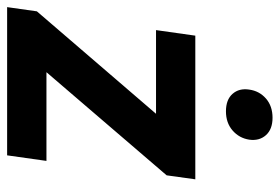

<svg xmlns="http://www.w3.org/2000/svg" viewBox="-145 -642 785 539"><g transform="rotate(90 247.5 -372.5)"><path d="M290.5 -614.3Q257.8 -614.3 241.5 -632.8Q225.1 -651.4 229.5 -679.7Q233.4 -708 254.6 -726.6Q275.9 -745.1 308.6 -745.1Q340.8 -745.1 357.4 -726.6Q374 -708 370.1 -679.7Q365.7 -651.4 344.2 -632.8Q322.8 -614.3 290.5 -614.3ZM180.7 -110.4H429.7L414.1 0H-2L9.8 -83.5L297.4 -418H62.5L78.1 -528.3H481.4L470.2 -447.8Z"/></g></svg>

Font: Robert Sans ExtraBold
Style: Italic
Weight: 800
Italic angle: -8°
Designer: Christian Robertson (extended by Adam Twardoch)
Foundry: Google
Version: Version 12.135;April 2, 2019;FontCreator 11.5.0.2425 64-bit;